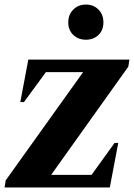

<svg xmlns="http://www.w3.org/2000/svg" viewBox="-30 -821 587 841"><path d="M-10 0 -5 -31 334 -505H171L75 -374H59L94 -560H537L532 -529L194 -55H371L472 -195H488L451 0ZM346 -647Q313 -647 291 -668Q269 -689 269 -723Q269 -757 291 -779Q313 -801 346 -801Q380 -801 401.5 -779Q423 -757 423 -723Q423 -689 401.5 -668Q380 -647 346 -647Z"/></svg>

Font: Spectral SC ExtraBold
Style: Italic
Weight: 800
Italic angle: -10°
Designer: Jean-Baptiste Levee
Foundry: Production Type
Version: Version 2.001